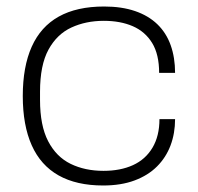

<svg xmlns="http://www.w3.org/2000/svg" viewBox="-20 -558 608 590"><path d="M297 12Q215 12 160 -19Q105 -50 77.5 -111.5Q50 -173 50 -263Q50 -353 77.5 -414.5Q105 -476 160.5 -507Q216 -538 300 -538Q354 -538 395 -524Q436 -510 463.5 -483.5Q491 -457 504.5 -419Q518 -381 518 -334H469Q469 -391 447.5 -426Q426 -461 388 -477.5Q350 -494 299 -494Q244 -494 199.5 -473.5Q155 -453 129 -405.5Q103 -358 103 -276V-251Q103 -172 128 -124Q153 -76 197 -54.5Q241 -33 298 -33Q350 -33 388.5 -50.5Q427 -68 448.5 -104Q470 -140 470 -192H518Q518 -148 504 -111Q490 -74 462.5 -46.5Q435 -19 393.5 -3.5Q352 12 297 12Z"/></svg>

Font: Archivo SemiExpanded Thin
Style: Regular
Weight: 250
Width: 6
Designer: Hector Gatti
Foundry: Omnibus-Type
Version: Version 2.001